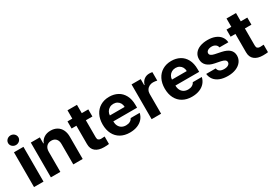

<svg xmlns="http://www.w3.org/2000/svg" viewBox="28 -1636 3595 2536"><g transform="rotate(-30 1825.0 -368.0)"><path d="M56.6 -530.3H201.2V0H56.6ZM49.8 -672.9Q49.8 -692.9 60.3 -710Q70.8 -727.1 89.1 -737.1Q107.4 -747.1 128.9 -747.1Q149.9 -747.1 168 -737.1Q186 -727.1 196.5 -710Q207 -692.9 207 -672.9Q207 -653.3 196.5 -636.5Q186 -619.6 168 -609.6Q149.9 -599.6 128.9 -599.6Q107.4 -599.6 89.1 -609.6Q70.8 -619.6 60.3 -636.5Q49.8 -653.3 49.8 -672.9Z M458 0H313.5V-530.3H451.2V-437.5H457Q475.6 -484.4 517.1 -510.7Q558.6 -537.1 616.2 -537.1Q671.4 -537.1 712.9 -513.2Q754.4 -489.3 776.9 -444.1Q799.3 -398.9 798.8 -337.9V0H655.3V-312.5Q655.3 -361.3 629.9 -389.2Q604.5 -417 559.6 -417Q513.2 -417 485.6 -387.7Q458 -358.4 458 -306.6Z M1190.4 -421.9H1090.8V-163.1Q1090.8 -133.8 1103.5 -122.1Q1116.2 -110.4 1140.6 -109.4Q1171.9 -109.4 1198.2 -112.3V2Q1172.4 6.8 1121.1 6.8Q1039.6 6.8 992.7 -30.8Q945.8 -68.4 946.3 -142.6V-421.9H873V-530.3H946.3V-657.2H1090.8V-530.3H1190.4Z M1254.4 -262.7Q1254.4 -344.2 1285.9 -406.5Q1317.4 -468.8 1375.5 -502.9Q1433.6 -537.1 1510.3 -537.1Q1581.5 -537.1 1637.9 -507.1Q1694.3 -477.1 1726.8 -416.5Q1759.3 -356 1759.3 -268.6V-227.5H1397Q1397 -188 1411.9 -158.7Q1426.8 -129.4 1454.3 -113.5Q1481.9 -97.7 1519 -97.7Q1554.7 -97.7 1580.6 -112.1Q1606.4 -126.5 1617.7 -151.4H1755.4Q1745.1 -102.5 1713.4 -65.9Q1681.6 -29.3 1631.1 -9.3Q1580.6 10.7 1516.1 10.7Q1435.5 10.7 1376.7 -22.5Q1317.9 -55.7 1286.1 -117.4Q1254.4 -179.2 1254.4 -262.7ZM1622.6 -318.4Q1622.6 -350.1 1608.6 -375.2Q1594.7 -400.4 1569.8 -414.6Q1544.9 -428.7 1513.2 -428.7Q1481 -428.7 1454.8 -414.1Q1428.7 -399.4 1413.3 -374Q1397.9 -348.6 1397 -318.4Z M1850.1 -530.3H1989.7V-438.5H1995.6Q2009.8 -486.8 2043.9 -512.5Q2078.1 -538.1 2123.5 -538.1Q2148.4 -538.1 2169.4 -533.2V-404.3Q2158.7 -407.2 2140.6 -409.7Q2122.6 -412.1 2107.9 -412.1Q2075.7 -412.1 2049.8 -397.9Q2023.9 -383.8 2009.3 -358.6Q1994.6 -333.5 1994.6 -301.8V0H1850.1Z M2201.7 -262.7Q2201.7 -344.2 2233.2 -406.5Q2264.6 -468.8 2322.8 -502.9Q2380.9 -537.1 2457.5 -537.1Q2528.8 -537.1 2585.2 -507.1Q2641.6 -477.1 2674.1 -416.5Q2706.5 -356 2706.5 -268.6V-227.5H2344.2Q2344.2 -188 2359.1 -158.7Q2374 -129.4 2401.6 -113.5Q2429.2 -97.7 2466.3 -97.7Q2502 -97.7 2527.8 -112.1Q2553.7 -126.5 2564.9 -151.4H2702.6Q2692.4 -102.5 2660.6 -65.9Q2628.9 -29.3 2578.4 -9.3Q2527.8 10.7 2463.4 10.7Q2382.8 10.7 2324 -22.5Q2265.1 -55.7 2233.4 -117.4Q2201.7 -179.2 2201.7 -262.7ZM2569.8 -318.4Q2569.8 -350.1 2555.9 -375.2Q2542 -400.4 2517.1 -414.6Q2492.2 -428.7 2460.4 -428.7Q2428.2 -428.7 2402.1 -414.1Q2376 -399.4 2360.6 -374Q2345.2 -348.6 2344.2 -318.4Z M3013.2 -434.6Q2989.7 -434.6 2970.9 -427.5Q2952.1 -420.4 2941.4 -408Q2930.7 -395.5 2931.2 -379.9Q2929.7 -342.3 2999.5 -327.1L3094.2 -307.6Q3171.4 -291.5 3209.2 -256.3Q3247.1 -221.2 3247.6 -164.1Q3247.1 -112.3 3217.5 -72.8Q3188 -33.2 3134.8 -11.2Q3081.5 10.7 3012.2 10.7Q2941.4 10.7 2889.6 -9.5Q2837.9 -29.8 2808.3 -67.6Q2778.8 -105.5 2772.9 -157.2H2918.5Q2923.3 -126 2947.8 -109.9Q2972.2 -93.8 3012.2 -93.8Q3051.8 -93.8 3075.9 -108.9Q3100.1 -124 3100.1 -149.4Q3100.1 -169.9 3082.8 -182.9Q3065.4 -195.8 3027.8 -204.1L2939.9 -221.7Q2864.7 -236.3 2825.7 -274.9Q2786.6 -313.5 2787.6 -372.1Q2787.1 -422.4 2814.5 -459.7Q2841.8 -497.1 2892.6 -517.1Q2943.4 -537.1 3011.2 -537.1Q3077.1 -537.1 3126.5 -517.1Q3175.8 -497.1 3203.9 -460.2Q3231.9 -423.3 3235.8 -373H3100.1Q3095.7 -400.9 3072.3 -417.7Q3048.8 -434.6 3013.2 -434.6Z M3615.7 -421.9H3516.1V-163.1Q3516.1 -133.8 3528.8 -122.1Q3541.5 -110.4 3565.9 -109.4Q3597.2 -109.4 3623.5 -112.3V2Q3597.7 6.8 3546.4 6.8Q3464.8 6.8 3418 -30.8Q3371.1 -68.4 3371.6 -142.6V-421.9H3298.3V-530.3H3371.6V-657.2H3516.1V-530.3H3615.7Z"/></g></svg>

Font: WEMIX Pretendard
Style: Bold
Weight: 700
Designer: Base glyphs from Inter by Rasmus Andersson; Hangeul glyphs from Noto Sans CJK(Source Han Sans) by Jang Soo-young and Kan
Foundry: Kil Hyung-jin
Version: Version 1.000